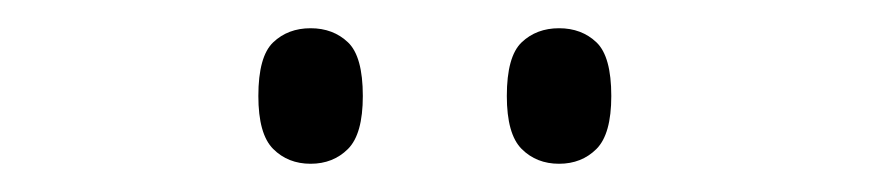

<svg xmlns="http://www.w3.org/2000/svg" viewBox="-20 -761 617 136"><path d="M376 -645Q360 -645 349.5 -655.5Q339 -666 339 -693Q339 -721 349.5 -731Q360 -741 376 -741Q392 -741 402.5 -731Q413 -721 413 -693Q413 -666 402.5 -655.5Q392 -645 376 -645ZM200 -645Q184 -645 173.5 -655.5Q163 -666 163 -693Q163 -721 173.5 -731Q184 -741 200 -741Q216 -741 226.5 -731Q237 -721 237 -693Q237 -666 226.5 -655.5Q216 -645 200 -645Z"/></svg>

Font: Noto Serif Hentaigana Light
Style: Regular
Weight: 300
Designer: Kazuhiro Yamada
Foundry: nipponia
Version: Version 1.000; ttfautohint (v1.8.4.7-5d5b)